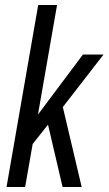

<svg xmlns="http://www.w3.org/2000/svg" viewBox="-20 -744 432 764"><path d="M6 0 132 -724H207L131 -288L310 -527H392L230 -318L305 0H229L171 -248L110 -171L80 0Z"/></svg>

Font: Archivo ExtraCondensed
Style: Italic
Weight: 400
Width: 2
Italic angle: -10°
Designer: Hector Gatti
Foundry: Omnibus-Type
Version: Version 2.001